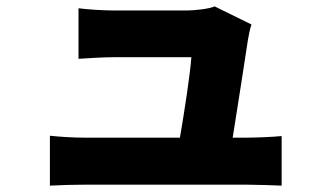

<svg xmlns="http://www.w3.org/2000/svg" viewBox="-20 -554 1040 604"><path d="M712 -121C727 -216 752 -374 760 -429C762 -441 766 -462 771 -477L655 -534C640 -526 590 -521 567 -521H337C310 -521 255 -524 227 -528V-369C258 -371 305 -374 338 -374H582C578 -319 560 -202 546 -121H244C207 -121 165 -124 137 -127V30C179 28 206 27 244 27H759C788 27 844 29 866 30V-126C837 -123 784 -121 757 -121Z"/></svg>

Font: Noto Sans CJK Black
Style: Bold
Weight: 900
Designer: Ryoko NISHIZUKA (kana & ideographs); Paul D. Hunt (Latin, Greek & Cyrillic); Wenlong ZHANG (bopomofo); Sandoll Communica
Foundry: Adobe Systems Incorporated
Version: Version 1.000;PS 1;hotconv 1.0.78;makeotf.lib2.5.61930